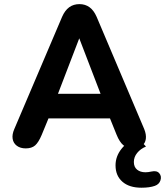

<svg xmlns="http://www.w3.org/2000/svg" viewBox="-20 -698 786 914"><path d="M48 -83.4 275.5 -617.7Q289.1 -648.9 309.7 -663.7Q330.2 -678.4 358.3 -678.4Q385.6 -678.4 406 -663.7Q426.5 -648.9 440.1 -617.7L666.6 -83.4Q677 -57.6 674.2 -36.7Q671.4 -15.8 655.9 -3.7Q640.3 8.4 615.7 8.4Q585.2 8.4 567.1 -6.8Q549.1 -22.1 535.4 -55.6L487.4 -174.5L550.4 -134.4H168.8L227.4 -174.5L178.4 -55.6Q163.5 -20.3 147.3 -5.9Q131 8.4 102.6 8.4Q76.9 8.4 60.3 -3.9Q43.6 -16.3 40.2 -37Q36.8 -57.8 48 -83.4ZM241.7 -214.4 212.4 -251.5H501.4L473 -214.4L357.3 -515.6ZM530 89.2Q530 46.3 558.3 10.6Q586.6 -25.1 634.4 -44.5L674.9 -0.4Q648.9 10.4 633 30Q617.2 49.5 617.2 73.1Q617.2 96.9 632.5 109.5Q647.8 122.1 672.3 122.1Q685.9 122.1 701.1 118.5Q726.4 112.9 738.2 126.8Q750 140.7 744 160.1Q738 179.4 716.9 186.8Q692.3 195.6 652.9 195.6Q595.2 195.6 562.6 167Q530 138.4 530 89.2Z"/></svg>

Font: SN Pro Thin
Style: Regular
Weight: 200
Designer: Tobias Whetton
Foundry: Supernotes
Version: Version 1.003;Glyphs 3.3 (3324)